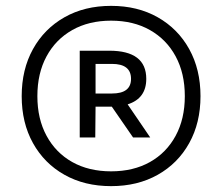

<svg xmlns="http://www.w3.org/2000/svg" viewBox="-20 -769 758 655"><path d="M359 -134Q268.5 -134 199.8 -172.8Q131 -211.5 92.5 -280.8Q54 -350 54 -441Q54 -532 92.5 -601.5Q131 -671 199.8 -710Q268.5 -749 359 -749Q449.5 -749 518.2 -710Q587 -671 625.5 -601.5Q664 -532 664 -441Q664 -350 625.5 -280.8Q587 -211.5 518.2 -172.8Q449.5 -134 359 -134ZM359 -184.5Q435 -184.5 491.5 -216.2Q548 -248 579.2 -305.8Q610.5 -363.5 610.5 -441Q610.5 -519 579.2 -576.8Q548 -634.5 491.5 -666.5Q435 -698.5 359 -698.5Q283 -698.5 226.5 -666.5Q170 -634.5 138.8 -576.8Q107.5 -519 107.5 -441Q107.5 -363.5 138.8 -305.8Q170 -248 226.5 -216.2Q283 -184.5 359 -184.5ZM252 -300V-596H353Q479 -596 479 -500Q479 -433 415.5 -413L492.5 -300H434L361.5 -405Q357.5 -405 353 -405H306L305 -300ZM306 -450H362Q427 -450 427 -500Q427 -551 362 -551H306Z"/></svg>

Font: Encode Sans Cnd Md
Style: Regular
Weight: 500
Width: 3
Designer: Multiple Designers
Foundry: Impallari Type
Version: Version 3.002; ttfautohint (v1.8.3) -l 8 -r 50 -G 200 -x 14 